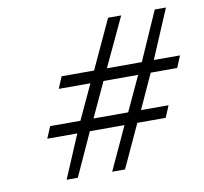

<svg xmlns="http://www.w3.org/2000/svg" viewBox="-66 -637 738 693"><g transform="rotate(-10 302.5 -290.0)"><path d="M81 -173H191L124 -15H165L237 -173H364L291 -15H338L411 -173H515L533 -216H432L490 -343H587L605 -386H509L585 -565H544L465 -386H337L421 -565H373L290 -386H171L153 -343H269L210 -216H99ZM258 -216 317 -343H444L385 -216Z"/></g></svg>

Font: Charger Sport
Style: HLExtObl
Weight: 100
Designer: Jasper
Foundry: Cannot Into Space Fonts
Version: Version 1.1